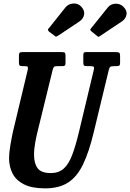

<svg xmlns="http://www.w3.org/2000/svg" viewBox="-20 -1043 732 1080"><path d="M276 -649 194.5 -316Q185.5 -281 178.5 -243.2Q171.5 -205.5 171.5 -171.5Q171.5 -124 191.5 -96.8Q211.5 -69.5 266.5 -69.5Q310 -69.5 338 -94.2Q366 -119 385.5 -170Q405 -221 424 -300L507.5 -649.5Q510.5 -662 507.5 -666.5Q504.5 -671 488 -671H468.5Q455 -671 451.8 -675.5Q448.5 -680 448.5 -693V-728.5Q448.5 -740 450.8 -745Q453 -750 464 -750H631Q645.5 -750 650.5 -746.5Q655.5 -743 655.5 -728V-691Q655.5 -678 651.5 -674.5Q647.5 -671 635.5 -671H624Q606 -671 600.5 -667Q595 -663 591.5 -648L507.5 -300Q481 -188.5 447.2 -118.5Q413.5 -48.5 362.8 -16Q312 16.5 233.5 16.5Q159 16.5 114.5 -6.2Q70 -29 50.5 -67.5Q31 -106 31 -152.5Q31 -182.5 38.2 -225.5Q45.5 -268.5 53 -303L135.5 -648Q138.5 -661 136.5 -666Q134.5 -671 118.5 -671H107Q94 -671 90.2 -675Q86.5 -679 86.5 -692.5V-729.5Q86.5 -742.5 90.5 -746.2Q94.5 -750 107.5 -750H328.5Q341.5 -750 345 -746Q348.5 -742 348.5 -728V-689Q348.5 -678 345 -674.5Q341.5 -671 330 -671H302.5Q287.5 -671 283.5 -666.5Q279.5 -662 276 -649ZM283.5 -844.5 256 -865Q248.5 -872.5 249.8 -876.8Q251 -881 258 -888L347.5 -1000.5Q363.5 -1021 391.2 -1023.2Q419 -1025.5 437 -1005.5Q457 -984.5 453.2 -961.5Q449.5 -938.5 428.5 -923.5L311 -845Q301.5 -839 296.5 -837.5Q291.5 -836 283.5 -844.5ZM524 -842.5 496 -865Q488.5 -872 487.8 -875.2Q487 -878.5 494 -886L586 -1000.5Q602 -1021 629.2 -1022.2Q656.5 -1023.5 675.5 -1003.5Q696 -982.5 691.5 -960Q687 -937.5 667 -923.5L541.5 -839.5Q535 -835.5 532.2 -836.2Q529.5 -837 524 -842.5Z"/></svg>

Font: Besley* Condensed Semi
Style: Italic
Weight: 600
Width: 3
Italic angle: -13°
Designer: Owen Earl
Foundry: indestructible type*
Version: Version 3.000; ttfautohint (v1.8.3)